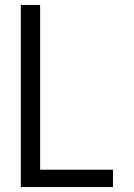

<svg xmlns="http://www.w3.org/2000/svg" viewBox="-20 -755 540 775"><path d="M64 0V-735H142V-70H436V0Z"/></svg>

Font: Iosevka Custom
Style: Regular
Weight: 400
Monospace: yes
Designer: Belleve Invis
Foundry: Belleve Invis
Version: Version 32.5.0; ttfautohint (v1.8.4)